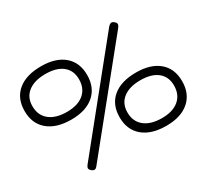

<svg xmlns="http://www.w3.org/2000/svg" viewBox="-143 -923 1259 1169"><g transform="rotate(-30 486.0 -338.5)"><path d="M197 16Q189 9 186 3Q183 -3 185.5 -10Q188 -17 195 -26L728 -686Q736 -695 742.5 -698.5Q749 -702 755.5 -701Q762 -700 770 -693Q778 -687 780.5 -680.5Q783 -674 780.5 -667Q778 -660 770 -650L236 10Q230 18 224 21.5Q218 25 211.5 23.5Q205 22 197 16ZM247 -311Q142 -311 83.5 -360.5Q25 -410 25 -498Q25 -587 83.5 -636Q142 -685 247 -685Q350 -685 407.5 -636Q465 -587 465 -499Q465 -411 407.5 -361Q350 -311 247 -311ZM247 -365Q324 -365 366.5 -401Q409 -437 409 -501Q409 -563 366.5 -597Q324 -631 247 -631Q169 -631 125 -596.5Q81 -562 81 -500Q81 -436 125 -400.5Q169 -365 247 -365ZM729 11Q624 11 565.5 -38.5Q507 -88 507 -176Q507 -265 565.5 -314Q624 -363 729 -363Q832 -363 889.5 -314Q947 -265 947 -177Q947 -89 889.5 -39Q832 11 729 11ZM729 -43Q806 -43 848.5 -79Q891 -115 891 -179Q891 -241 848.5 -275Q806 -309 729 -309Q651 -309 607 -274.5Q563 -240 563 -178Q563 -114 607 -78.5Q651 -43 729 -43Z"/></g></svg>

Font: Fredoka Expanded Light
Style: Regular
Weight: 300
Width: 7
Designer: Ben Nathan
Foundry: Milena B. Brandão, Ben Nathan
Version: Version 2.001